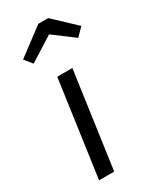

<svg xmlns="http://www.w3.org/2000/svg" viewBox="-201 -851 753 913"><g transform="rotate(-30 175.5 -394.5)"><path d="M140 0H57L131 -526H214ZM31 -678 179 -789H233L351 -678L310 -636L198 -720L65 -636Z"/></g></svg>

Font: FiraGO Book
Style: Italic
Weight: 350
Italic angle: -8°
Designer: bBox Type GmbH
Foundry: bBox Type GmbH
Version: Version 1.001